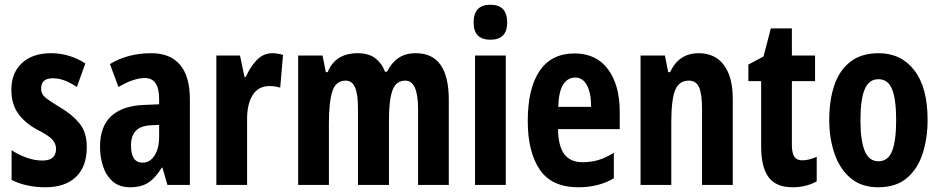

<svg xmlns="http://www.w3.org/2000/svg" viewBox="-20 -782 3979 812"><path d="M347 -160Q347 -77 301 -33.5Q255 10 172 10Q91 10 29 -21V-147Q55 -129 90 -116Q125 -103 160 -103Q217 -103 217 -153Q217 -173 202.5 -190.5Q188 -208 135 -235Q84 -263 56 -303Q28 -343 28 -402Q28 -474 73 -515.5Q118 -557 196 -557Q236 -557 271.5 -546Q307 -535 341 -514L305 -414Q282 -430 256 -440.5Q230 -451 203 -451Q154 -451 154 -408Q154 -394 160 -383.5Q166 -373 183 -361Q200 -349 234 -328Q284 -299 315.5 -261Q347 -223 347 -160Z M620 -557Q700 -557 741.5 -508Q783 -459 783 -362V0H688L667 -73H664Q639 -31 608.5 -10.5Q578 10 530 10Q485 10 457 -14.5Q429 -39 416 -78Q403 -117 403 -161Q403 -247 450 -290.5Q497 -334 585 -338L653 -341V-363Q653 -452 593 -452Q545 -452 481 -414L445 -511Q520 -557 620 -557ZM616 -252Q534 -248 534 -167Q534 -94 583 -94Q614 -94 633.5 -124Q653 -154 653 -204V-254Z M1132 -557Q1152 -557 1177 -550L1165 -411Q1147 -418 1119 -418Q1073 -418 1049 -380.5Q1025 -343 1025 -279V0H895V-547H995L1014 -457H1020Q1036 -496 1064.5 -526.5Q1093 -557 1132 -557Z M1739 -557Q1878 -557 1878 -360V0H1748V-322Q1748 -441 1694 -441Q1655 -441 1640 -400.5Q1625 -360 1625 -277V0H1494V-323Q1494 -384 1481.5 -412.5Q1469 -441 1442 -441Q1400 -441 1385.5 -395.5Q1371 -350 1371 -261V0H1241V-547H1344L1358 -477H1366Q1398 -557 1493 -557Q1540 -557 1568 -535Q1596 -513 1608 -479H1617Q1636 -517 1665.5 -537Q1695 -557 1739 -557Z M2054 -762Q2125 -762 2125 -687Q2125 -614 2054 -614Q1983 -614 1983 -687Q1983 -762 2054 -762ZM2119 -547V0H1989V-547Z M2410 -556Q2502 -556 2551.5 -489Q2601 -422 2601 -309V-236H2340Q2341 -164 2366.5 -130Q2392 -96 2444 -96Q2479 -96 2510 -105Q2541 -114 2576 -136V-28Q2512 10 2426 10Q2313 10 2262.5 -65Q2212 -140 2212 -270Q2212 -408 2262 -482Q2312 -556 2410 -556ZM2413 -454Q2381 -454 2362 -425Q2343 -396 2341 -330H2480Q2480 -388 2462.5 -421Q2445 -454 2413 -454Z M2935 -557Q3004 -557 3041.5 -507Q3079 -457 3079 -362V0H2949V-324Q2949 -382 2937 -411.5Q2925 -441 2893 -441Q2852 -441 2835.5 -401Q2819 -361 2819 -263V0H2689V-547H2792L2806 -477H2814Q2851 -557 2935 -557Z M3373 -104Q3401 -104 3434 -119V-15Q3389 10 3332 10Q3262 10 3230.5 -32.5Q3199 -75 3199 -163V-439H3145V-509L3209 -543L3240 -662H3329V-547H3427V-439H3329V-168Q3329 -136 3339 -120Q3349 -104 3373 -104Z M3903 -275Q3903 -199 3882.5 -134Q3862 -69 3816 -29.5Q3770 10 3694 10Q3623 10 3577 -29Q3531 -68 3509 -133Q3487 -198 3487 -275Q3487 -358 3508.5 -421.5Q3530 -485 3576.5 -521Q3623 -557 3696 -557Q3791 -557 3847 -484.5Q3903 -412 3903 -275ZM3619 -273Q3619 -188 3637 -144Q3655 -100 3695 -100Q3736 -100 3753 -143.5Q3770 -187 3770 -275Q3770 -361 3753 -404Q3736 -447 3695 -447Q3655 -447 3637 -404.5Q3619 -362 3619 -273Z"/></svg>

Font: Noto Sans Armenian ExtraCondensed
Style: Bold
Weight: 700
Width: 2
Designer: Monotype Design Team
Foundry: Monotype Imaging Inc.
Version: Version 2.008; ttfautohint (v1.8.4.7-5d5b)